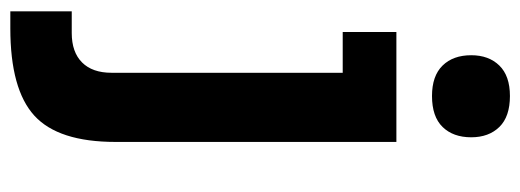

<svg xmlns="http://www.w3.org/2000/svg" viewBox="-338 -465 1008 372"><g transform="rotate(90 166.0 -279.0)"><path d="M166 -612Q127 -612 107 -632.5Q87 -653 87 -688Q87 -722 107 -742.5Q127 -763 166 -763Q206 -763 226 -742.5Q246 -722 246 -688Q246 -653 226 -632.5Q206 -612 166 -612ZM2 205V86H44Q81 86 101 66Q121 46 121 9V-439H42V-543H255V1Q255 112 204 158.5Q153 205 35 205Z"/></g></svg>

Font: Cazoo Sans SemiBold
Style: Regular
Weight: 600
Designer: Jonathan Barnbrook, Julián Moncada
Foundry: Barnbrook Fonts
Version: Version 2.000;Glyphs 3.2.3 (3260)